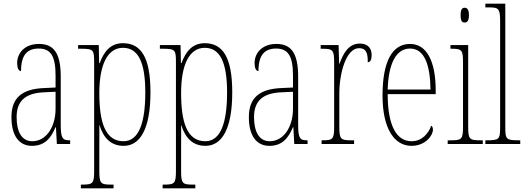

<svg xmlns="http://www.w3.org/2000/svg" viewBox="-20 -780 2845 1040"><path d="M153 10C224 10 256 -33 281 -91H283L288 0H360V-20H358C320 -20 309 -29 309 -103V-366C309 -495 269 -542 191 -542C117 -542 73 -496 73 -438C73 -411 81 -395 94 -395C94 -482 127 -517 190 -517C254 -517 281 -477 281 -371V-306L218 -303C99 -298 42 -250 42 -146C42 -41 86 10 153 10ZM155 -15C96 -15 70 -69 70 -146C70 -228 112 -276 219 -280L281 -283V-191C281 -92 230 -15 155 -15Z M418 240H595V220H584C524 220 518 214 518 144V14C518 -34 519 -77 518 -102H519C540 -35 579 10 650 10C738 10 795 -80 795 -280C795 -469 744 -546 646 -546C578 -546 543 -500 520 -438H517L515 -536H403V-516H418C487 -516 490 -510 490 -441V144C490 214 484 220 423 220H418ZM649 -15C549 -15 518 -120 518 -276C518 -431 563 -521 646 -521C728 -521 767 -444 767 -280C767 -119 734 -15 649 -15Z M861 240H1038V220H1027C967 220 961 214 961 144V14C961 -34 962 -77 961 -102H962C983 -35 1022 10 1093 10C1181 10 1238 -80 1238 -280C1238 -469 1187 -546 1089 -546C1021 -546 986 -500 963 -438H960L958 -536H846V-516H861C930 -516 933 -510 933 -441V144C933 214 927 220 866 220H861ZM1092 -15C992 -15 961 -120 961 -276C961 -431 1006 -521 1089 -521C1171 -521 1210 -444 1210 -280C1210 -119 1177 -15 1092 -15Z M1439 10C1510 10 1542 -33 1567 -91H1569L1574 0H1646V-20H1644C1606 -20 1595 -29 1595 -103V-366C1595 -495 1555 -542 1477 -542C1403 -542 1359 -496 1359 -438C1359 -411 1367 -395 1380 -395C1380 -482 1413 -517 1476 -517C1540 -517 1567 -477 1567 -371V-306L1504 -303C1385 -298 1328 -250 1328 -146C1328 -41 1372 10 1439 10ZM1441 -15C1382 -15 1356 -69 1356 -146C1356 -228 1398 -276 1505 -280L1567 -283V-191C1567 -92 1516 -15 1441 -15Z M1722 0H1898V-20H1887C1824 -20 1818 -25 1818 -96V-274C1818 -382 1854 -519 1925 -519C1970 -519 1972 -480 1972 -443C1988 -443 1993 -460 1993 -483C1993 -517 1974 -544 1929 -544C1864 -544 1837 -483 1819 -435H1817L1814 -536H1717V-516H1720C1784 -516 1790 -511 1790 -440V-96C1790 -25 1784 -20 1723 -20H1722Z M2209 10C2284 10 2325 -46 2325 -77C2325 -90 2321 -96 2316 -99C2300 -57 2267 -15 2209 -15C2129 -15 2080 -97 2080 -270H2340V-291C2340 -445 2293 -542 2201 -542C2106 -542 2052 -450 2052 -262C2052 -88 2113 10 2209 10ZM2312 -295H2080C2084 -431 2123 -517 2201 -517C2280 -517 2310 -427 2312 -295Z M2497 -658C2510 -658 2520 -666 2520 -698C2520 -729 2510 -738 2497 -738C2483 -738 2475 -729 2475 -698C2475 -666 2483 -658 2497 -658ZM2405 0H2595V-20H2582C2522 -20 2516 -26 2516 -96V-536H2420V-516H2426C2484 -516 2488 -508 2488 -437V-96C2488 -26 2482 -20 2421 -20H2405Z M2609 0H2798V-20H2794C2721 -20 2717 -24 2717 -94V-760H2609V-740H2622C2682 -740 2689 -736 2689 -662V-94C2689 -24 2685 -20 2612 -20H2609Z"/></svg>

Font: Noto Serif Lao ExtraCondensed Thin
Style: Regular
Weight: 100
Width: 2
Designer: Monotype Design Team
Foundry: Monotype Imaging Inc.
Version: Version 2.003